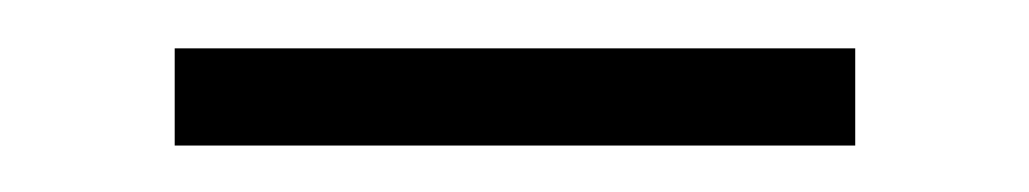

<svg xmlns="http://www.w3.org/2000/svg" viewBox="-20 -348 434 81"><path d="M340.8 -327.6V-286.6H53.7V-327.6Z"/></svg>

Font: Inter Display Extra Light
Style: Regular
Weight: 200
Designer: Rasmus Andersson
Foundry: rsms
Version: Version 4.000;git-4fc901f